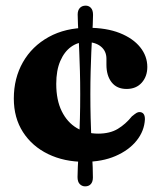

<svg xmlns="http://www.w3.org/2000/svg" viewBox="-20 -576 571 681"><path d="M300.5 -242Q300.5 -196 301.5 -157.8Q302.5 -119.5 303.8 -87.5Q305 -55.5 306.5 -29.5Q308 -3.5 308.8 17.2Q309.5 38 309.5 53.5Q309.5 68.5 302.2 76.8Q295 85 282 85Q271 85 263 77Q255 69 255 52Q255 36.5 256 16.5Q257 -3.5 258.5 -29.5Q260 -55.5 261.2 -87.2Q262.5 -119 263.5 -157.5Q264.5 -196 264.5 -242Q264.5 -285.5 263.5 -322.5Q262.5 -359.5 261.2 -390.2Q260 -421 258.8 -445.8Q257.5 -470.5 256.5 -490.2Q255.5 -510 255.5 -524.5Q255.5 -539.5 263.2 -547.8Q271 -556 284 -556Q295 -556 302.5 -548Q310 -540 310 -523Q310 -508.5 309 -489Q308 -469.5 306.5 -445Q305 -420.5 303.8 -390Q302.5 -359.5 301.5 -322.5Q300.5 -285.5 300.5 -242ZM502.5 -338.5Q502.5 -305 482.8 -282.8Q463 -260.5 429 -260.5Q394.5 -260.5 376 -284Q357.5 -307.5 357.5 -346.5V-367.5Q357.5 -395 337.8 -411Q318 -427 285 -427Q256 -427 232 -409.8Q208 -392.5 193.8 -359.5Q179.5 -326.5 179.5 -278.5Q179.5 -221 199 -181.5Q218.5 -142 252.2 -122Q286 -102 328 -102Q370 -102 398 -119Q426 -136 448 -163.5Q458.5 -172 464.2 -175.5Q470 -179 476 -178.5Q484.5 -178 489.2 -172Q494 -166 494 -153Q492 -111.5 464.5 -77.2Q437 -43 389.5 -22.5Q342 -2 279.5 -2Q207.5 -2 150.8 -29.5Q94 -57 61.5 -107.5Q29 -158 29 -226.5Q29 -298.5 61.2 -355.2Q93.5 -412 152.8 -444.8Q212 -477.5 291.5 -477.5Q357.5 -477.5 404.8 -458.8Q452 -440 477.2 -408.5Q502.5 -377 502.5 -338.5Z"/></svg>

Font: Fraunces 28pt Soft Wonky
Style: Bold
Weight: 700
Version: Version 1.000;[b76b70a41]